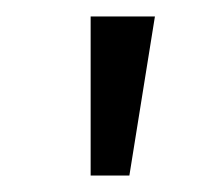

<svg xmlns="http://www.w3.org/2000/svg" viewBox="-20 -720 258 233"><path d="M90 -700H168L137 -507H90Z"/></svg>

Font: PT Sans
Style: Regular
Weight: 400
Designer: A.Korolkova, O.Umpeleva, V.Yefimov
Foundry: ParaType Ltd
Version: Version 2.003